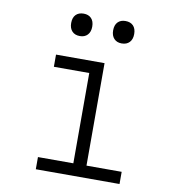

<svg xmlns="http://www.w3.org/2000/svg" viewBox="-89 -901 879 978"><g transform="rotate(10 350.0 -411.5)"><path d="M162 -593H413V-63H595V0H162V-63H345V-530H162ZM265 -707Q239 -707 224.5 -722.5Q210 -738 210 -765Q210 -793 224.5 -808Q239 -823 265 -823Q290 -823 304.5 -808Q319 -793 319 -765Q319 -738 304.5 -722.5Q290 -707 265 -707ZM481 -707Q456 -707 441.5 -722.5Q427 -738 427 -765Q427 -793 441.5 -808Q456 -823 481 -823Q507 -823 521.5 -808Q536 -793 536 -765Q536 -738 521.5 -722.5Q507 -707 481 -707Z"/></g></svg>

Font: Martian Mono ExtraLight
Style: Regular
Weight: 200
Monospace: yes
Designer: Roman Shamin
Foundry: Evil Martians
Version: Version 1.000; ttfautohint (v1.8.4.7-5d5b)